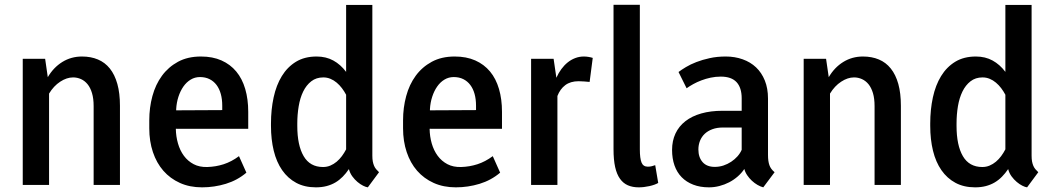

<svg xmlns="http://www.w3.org/2000/svg" viewBox="-20 -782 4463 812"><path d="M170.9 -533.2 182.1 -455.6Q206.1 -496.6 243.4 -519.8Q280.8 -543 326.7 -543Q364.3 -543 394 -530.5Q423.8 -518.1 444.6 -492.2Q465.3 -466.3 476.3 -427Q487.3 -387.7 487.3 -334.5V0H376V-333.5Q376 -365.2 369.1 -388.2Q362.3 -411.1 350.3 -425.8Q338.4 -440.4 322.5 -447.5Q306.6 -454.6 289.1 -454.6Q262.2 -454.6 234.6 -436.5Q207 -418.5 187.5 -386.2V0H76.2V-533.2Z M834.5 10.3Q782.2 10.3 741 -8.3Q699.7 -26.9 670.9 -59.8Q642.1 -92.8 626.7 -138.7Q611.3 -184.6 611.3 -239.3V-273.4Q611.3 -326.7 624.5 -375.5Q637.7 -424.3 664.8 -461.4Q691.9 -498.5 732.9 -520.8Q773.9 -543 829.6 -543Q879.4 -543 916.7 -526.4Q954.1 -509.8 979.2 -479.5Q1004.4 -449.2 1017.1 -405.8Q1029.8 -362.3 1029.8 -309.1V-237.3H731Q729 -237.3 727.3 -237.5Q725.6 -237.8 723.6 -237.3Q724.1 -205.1 732.7 -175.3Q741.2 -145.5 757.8 -123Q774.4 -100.6 799.1 -87.6Q823.7 -74.7 856.9 -75.7Q892.6 -76.7 925.8 -87.4Q959 -98.1 990.7 -121.6L1022 -51.8Q983.9 -19.5 935.1 -4.6Q886.2 10.3 834.5 10.3ZM825.7 -456.1Q804.2 -456.1 786.4 -445.3Q768.6 -434.6 755.6 -416Q742.7 -397.5 734.6 -372.8Q726.6 -348.1 725.1 -320.3V-315.4L919.9 -316.4V-335.4Q919.9 -362.3 913.8 -384.5Q907.7 -406.7 895.8 -422.6Q883.8 -438.5 866.2 -447.3Q848.6 -456.1 825.7 -456.1Z M1237.3 -249.5Q1237.3 -167.5 1264.2 -121.6Q1291 -75.7 1346.2 -75.7Q1362.8 -75.7 1377.2 -81.8Q1391.6 -87.9 1403.8 -98.1Q1416 -108.4 1426 -121.8Q1436 -135.3 1443.8 -150.4V-381.3Q1436 -396 1426 -409.2Q1416 -422.4 1403.8 -432.6Q1391.6 -442.9 1377.4 -448.7Q1363.3 -454.6 1347.2 -454.6Q1317.4 -454.6 1296.4 -438.2Q1275.4 -421.9 1262.2 -394.8Q1249 -367.7 1243.2 -332.5Q1237.3 -297.4 1237.3 -259.8ZM1126 -259.8Q1126 -318.4 1137.2 -370.1Q1148.4 -421.9 1171.9 -460.2Q1195.3 -498.5 1231.7 -520.8Q1268.1 -543 1318.8 -543Q1358.9 -543 1389.6 -526.1Q1420.4 -509.3 1443.8 -478V-761.2H1554.7V-123.5Q1554.7 -109.4 1556.6 -99.1Q1558.6 -88.9 1562 -80.8Q1565.4 -72.8 1570.8 -66.4Q1576.2 -60.1 1583 -53.7L1535.6 10.3Q1527.3 9.3 1515.6 3.4Q1503.9 -2.4 1491.9 -12.5Q1480 -22.5 1470 -36.1Q1460 -49.8 1455.6 -66.9Q1443.4 -48.8 1429.4 -34.7Q1415.5 -20.5 1398.7 -10.5Q1381.8 -0.5 1361.3 4.9Q1340.8 10.3 1315.9 10.3Q1268.1 10.3 1232.7 -8.8Q1197.3 -27.8 1173.3 -62.3Q1149.4 -96.7 1137.7 -144.5Q1126 -192.4 1126 -249.5Z M1907.7 10.3Q1855.5 10.3 1814.2 -8.3Q1772.9 -26.9 1744.1 -59.8Q1715.3 -92.8 1700 -138.7Q1684.6 -184.6 1684.6 -239.3V-273.4Q1684.6 -326.7 1697.8 -375.5Q1710.9 -424.3 1738 -461.4Q1765.1 -498.5 1806.2 -520.8Q1847.2 -543 1902.8 -543Q1952.6 -543 1990 -526.4Q2027.3 -509.8 2052.5 -479.5Q2077.6 -449.2 2090.3 -405.8Q2103 -362.3 2103 -309.1V-237.3H1804.2Q1802.2 -237.3 1800.5 -237.5Q1798.8 -237.8 1796.9 -237.3Q1797.4 -205.1 1805.9 -175.3Q1814.5 -145.5 1831.1 -123Q1847.7 -100.6 1872.3 -87.6Q1897 -74.7 1930.2 -75.7Q1965.8 -76.7 1999 -87.4Q2032.2 -98.1 2064 -121.6L2095.2 -51.8Q2057.1 -19.5 2008.3 -4.6Q1959.5 10.3 1907.7 10.3ZM1898.9 -456.1Q1877.4 -456.1 1859.6 -445.3Q1841.8 -434.6 1828.9 -416Q1815.9 -397.5 1807.9 -372.8Q1799.8 -348.1 1798.3 -320.3V-315.4L1993.2 -316.4V-335.4Q1993.2 -362.3 1987.1 -384.5Q1981 -406.7 1969 -422.6Q1957 -438.5 1939.5 -447.3Q1921.9 -456.1 1898.9 -456.1Z M2486.8 -537.1 2473.6 -435.5Q2460.9 -436.5 2450.4 -437.5Q2439.9 -438.5 2427.2 -438.5Q2392.6 -438.5 2370.6 -421.9Q2348.6 -405.3 2337.4 -376V0H2226.1V-533.2H2321.3L2333 -453.1Q2341.8 -473.1 2354 -489.7Q2366.2 -506.3 2380.9 -518.1Q2395.5 -529.8 2412.8 -536.4Q2430.2 -543 2449.2 -543Q2459 -543 2469.2 -541.3Q2479.5 -539.6 2486.8 -537.1Z M2574.7 -761.7H2686V-150.4Q2686 -112.3 2693.1 -94.7Q2700.2 -77.1 2719.7 -77.1Q2729 -77.1 2736.6 -79.1Q2744.1 -81.1 2751 -83.5L2763.7 -8.3Q2749.5 0 2726.3 5.1Q2703.1 10.3 2681.2 10.3Q2655.3 10.3 2635.5 1.7Q2615.7 -6.8 2602.1 -25.9Q2588.4 -44.9 2581.5 -75.7Q2574.7 -106.4 2574.7 -150.9Z M3002.9 -76.2Q3022 -76.2 3039.6 -82Q3057.1 -87.9 3072.3 -97.9Q3087.4 -107.9 3098.9 -120.8Q3110.4 -133.8 3116.7 -148.4V-242.7H3037.1Q3012.2 -242.7 2992.9 -235.6Q2973.6 -228.5 2960.4 -216.1Q2947.3 -203.6 2940.4 -186.5Q2933.6 -169.4 2933.6 -149.9Q2933.6 -116.7 2951.4 -96.4Q2969.2 -76.2 3002.9 -76.2ZM3255.9 -53.7 3208 10.3Q3196.3 7.3 3183.6 0Q3170.9 -7.3 3159.7 -17.8Q3148.4 -28.3 3139.9 -41Q3131.3 -53.7 3127.9 -67.4Q3116.2 -49.8 3099.6 -35.4Q3083 -21 3063.7 -11Q3044.4 -1 3022.7 4.6Q3001 10.3 2978.5 10.3Q2940.9 10.3 2911.9 -1Q2882.8 -12.2 2862.8 -32.7Q2842.8 -53.2 2832.5 -82.5Q2822.3 -111.8 2822.3 -147.9Q2822.3 -186.5 2836.7 -217.3Q2851.1 -248 2878.7 -269.5Q2906.2 -291 2945.8 -302.2Q2985.4 -313.5 3035.6 -313.5H3116.7V-366.2Q3116.7 -411.1 3095 -434.6Q3073.2 -458 3028.3 -458Q3006.3 -458 2985.6 -453.6Q2964.8 -449.2 2946.3 -442.1Q2927.7 -435.1 2911.9 -426.3Q2896 -417.5 2883.8 -408.7L2849.6 -477.5Q2861.8 -486.8 2880.9 -498.3Q2899.9 -509.8 2925 -519.5Q2950.2 -529.3 2981.4 -536.1Q3012.7 -543 3049.3 -543Q3087.9 -543 3120.8 -531.2Q3153.8 -519.5 3177.5 -497.1Q3201.2 -474.6 3214.6 -441.4Q3228 -408.2 3228 -365.2V-126.5Q3228 -100.1 3233.9 -83.5Q3239.7 -66.9 3255.9 -53.7Z M3473.6 -533.2 3484.9 -455.6Q3508.8 -496.6 3546.1 -519.8Q3583.5 -543 3629.4 -543Q3667 -543 3696.8 -530.5Q3726.6 -518.1 3747.3 -492.2Q3768.1 -466.3 3779.1 -427Q3790 -387.7 3790 -334.5V0H3678.7V-333.5Q3678.7 -365.2 3671.9 -388.2Q3665 -411.1 3653.1 -425.8Q3641.1 -440.4 3625.2 -447.5Q3609.4 -454.6 3591.8 -454.6Q3564.9 -454.6 3537.4 -436.5Q3509.8 -418.5 3490.2 -386.2V0H3378.9V-533.2Z M4025.4 -249.5Q4025.4 -167.5 4052.2 -121.6Q4079.1 -75.7 4134.3 -75.7Q4150.9 -75.7 4165.3 -81.8Q4179.7 -87.9 4191.9 -98.1Q4204.1 -108.4 4214.1 -121.8Q4224.1 -135.3 4231.9 -150.4V-381.3Q4224.1 -396 4214.1 -409.2Q4204.1 -422.4 4191.9 -432.6Q4179.7 -442.9 4165.5 -448.7Q4151.4 -454.6 4135.3 -454.6Q4105.5 -454.6 4084.5 -438.2Q4063.5 -421.9 4050.3 -394.8Q4037.1 -367.7 4031.2 -332.5Q4025.4 -297.4 4025.4 -259.8ZM3914.1 -259.8Q3914.1 -318.4 3925.3 -370.1Q3936.5 -421.9 3960 -460.2Q3983.4 -498.5 4019.8 -520.8Q4056.2 -543 4106.9 -543Q4147 -543 4177.7 -526.1Q4208.5 -509.3 4231.9 -478V-761.2H4342.8V-123.5Q4342.8 -109.4 4344.7 -99.1Q4346.7 -88.9 4350.1 -80.8Q4353.5 -72.8 4358.9 -66.4Q4364.3 -60.1 4371.1 -53.7L4323.7 10.3Q4315.4 9.3 4303.7 3.4Q4292 -2.4 4280 -12.5Q4268.1 -22.5 4258.1 -36.1Q4248 -49.8 4243.7 -66.9Q4231.4 -48.8 4217.5 -34.7Q4203.6 -20.5 4186.8 -10.5Q4169.9 -0.5 4149.4 4.9Q4128.9 10.3 4104 10.3Q4056.2 10.3 4020.8 -8.8Q3985.4 -27.8 3961.4 -62.3Q3937.5 -96.7 3925.8 -144.5Q3914.1 -192.4 3914.1 -249.5Z"/></svg>

Font: Ufes Sans Medium
Style: Regular
Weight: 500
Designer: Ricardo Esteves & Filipe Motta
Foundry: ProDesignUfes - Ricardo Esteves, Filipe Motta (This is a derivative work, based on Roboto family, by Christian Robertson
Version: Version 2.0